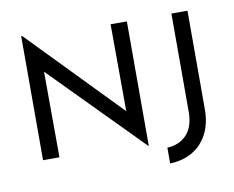

<svg xmlns="http://www.w3.org/2000/svg" viewBox="-92 -866 1385 1136"><g transform="rotate(-10 601.0 -297.5)"><path d="M734.4 -722.7V24.4H731.4L200.2 -514.6L202.1 0H103.5V-745.1H109.4L638.7 -200.2L636.7 -722.7ZM840.8 149.4V54.7Q915 50.8 958.5 3.4Q1002 -43.9 1002 -133.8V-722.7H1098.6V-130.9Q1098.6 -44.9 1065.9 17.6Q1033.2 80.1 974.6 113.8Q916 147.5 840.8 149.4Z"/></g></svg>

Font: Josefin Sans CFJ
Style: Regular
Weight: 400
Designer: Santiago Orozco
Foundry: Typemade
Version: Version 2.000